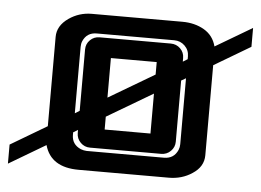

<svg xmlns="http://www.w3.org/2000/svg" viewBox="-39 -475 712 524"><g transform="rotate(5 317.0 -213.5)"><path d="M182.6 -328.6Q182.6 -344.2 193.4 -354.7Q204.1 -365.2 219.2 -365.2H414.1Q429.7 -365.2 440.4 -354.7Q451.2 -344.2 451.2 -328.6V-318.8L463.9 -326.7V-334.5Q463.9 -351.6 451.9 -363.3Q439.9 -375 422.9 -375H210.4Q183.6 -375 172.9 -350.6Q169.9 -343.3 169.9 -334.5V-152.8L182.6 -160.6ZM380.4 -311.5H254.9V-203.1L380.4 -277.3ZM380.4 -225.1 254.9 -150.9V-115.7H380.4ZM422.9 -53.2Q450.2 -53.2 460.9 -78.1Q463.9 -85.4 463.9 -93.8V-274.4L451.2 -267.1V-99.6Q451.2 -84.5 440.4 -73.7Q429.7 -63 414.1 -63H219.2Q204.1 -63 193.4 -73.7Q182.6 -84.5 182.6 -99.6V-108.4L169.9 -100.6V-93.8Q169.9 -67.4 194.8 -56.6Q202.1 -53.7 210.9 -53.2ZM193.8 0Q117.2 0 100.6 -59.6L0 0V-52.2L99.6 -111.3V-356Q99.6 -386.7 129.9 -407.7Q158.2 -427.2 192.4 -427.2H440.4Q474.6 -427.2 500.2 -412.4Q525.9 -397.5 533.7 -367.7L634.3 -427.2V-375.5L534.7 -316.4V-69.8Q534.7 -38.1 504.4 -18.6Q476.6 0 440.4 0Z"/></g></svg>

Font: Ebtekar Inline 2
Style: Inline-2
Weight: 500
Designer: Arman Khorramak
Foundry: Arman Khorramak
Version: Version 2.000